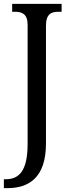

<svg xmlns="http://www.w3.org/2000/svg" viewBox="-28 -734 362 994"><path d="M-8 240H10C119 240 210 188 210 9V-601C210 -662 238 -673 274 -673H291V-714H35V-673H50C86 -673 115 -662 115 -605V10C115 151 71 194 1 194H-8Z"/></svg>

Font: Noto Serif Ethiopic Cn
Style: Regular
Weight: 400
Width: 3
Designer: Monotype Design Team
Foundry: Monotype Imaging Inc.
Version: Version 2.102